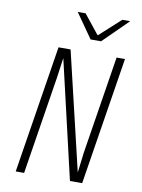

<svg xmlns="http://www.w3.org/2000/svg" viewBox="-101 -1013 801 1081"><g transform="rotate(10 300.0 -472.5)"><path d="M66 0 182 -730H251L411 -55L425 -170L514 -730H562L446 0H376L219 -675Q213 -626 203 -560L114 0ZM412 -805H352L254 -945H299L386 -836H389L509 -945H554Z"/></g></svg>

Font: JetBrains Mono Extra Light
Style: Italic
Weight: 200
Italic angle: -9°
Monospace: yes
Designer: Philipp Nurullin, Konstantin Bulenkov
Foundry: JetBrains
Version: 2.002